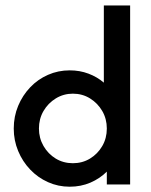

<svg xmlns="http://www.w3.org/2000/svg" viewBox="-20 -687 561 715"><path d="M239.6 8.3Q196.5 8.3 158.7 -8.7Q120.8 -25.7 92.4 -55.6Q63.9 -85.4 47.6 -124.7Q31.2 -163.9 31.2 -208.3Q31.2 -253.5 47.6 -292.7Q63.9 -331.9 92.4 -361.8Q120.8 -391.7 158.7 -408.3Q196.5 -425 239.6 -425Q277.1 -425 309.4 -412.8Q341.7 -400.7 366.7 -379.2V-666.7H464.6V0H377.8V-47.9Q352.1 -22.2 316.7 -6.9Q281.2 8.3 239.6 8.3ZM251.4 -79.2Q286.8 -79.2 315.3 -96.5Q343.8 -113.9 360.8 -143.1Q377.8 -172.2 377.8 -208.3Q377.8 -244.4 360.8 -273.6Q343.8 -302.8 315.3 -320.5Q286.8 -338.2 251.4 -338.2Q216.7 -338.2 187.8 -320.5Q159 -302.8 142 -273.6Q125 -244.4 125 -208.3Q125 -172.9 142 -143.4Q159 -113.9 187.5 -96.5Q216 -79.2 251.4 -79.2Z"/></svg>

Font: Afacad Flux Medium
Style: Regular
Weight: 500
Designer: Kristian Moeller
Foundry: Dicotype
Version: Version 1.100